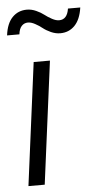

<svg xmlns="http://www.w3.org/2000/svg" viewBox="-65 -791 432 826"><g transform="rotate(-5 151.0 -378.5)"><path d="M259.8 -746.1H313Q305.7 -694.8 280.5 -668.9Q255.4 -643.1 217.8 -643.1Q197.8 -643.1 177.7 -652.1Q157.7 -661.1 144 -672.1Q130.4 -683.1 113.5 -692.1Q96.7 -701.2 83 -701.2Q66.9 -701.2 55.9 -689.7Q44.9 -678.2 42 -653.8H-11.2Q-4.9 -705.1 20.3 -731Q45.4 -756.8 83 -756.8Q103 -756.8 123 -747.8Q143.1 -738.8 156.7 -728Q170.4 -717.3 187.3 -708.3Q204.1 -699.2 217.8 -699.2Q252.9 -699.2 259.8 -746.1ZM23.9 0 92.8 -529.8H163.1L94.2 0Z"/></g></svg>

Font: Cooper Hewitt
Style: Book Italic
Weight: 706
Designer: Village Type and Design LLC
Foundry: Cooper Hewitt Smithsonian Design Museum
Version: 1.000